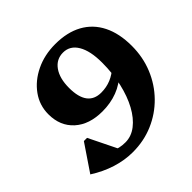

<svg xmlns="http://www.w3.org/2000/svg" viewBox="-183 -873 1055 1055"><g transform="rotate(-45 345.0 -345.0)"><path d="M388 -706Q480.6 -706 545.6 -670.3Q610.6 -634.6 644.9 -566.4Q679.2 -498.2 679.2 -401Q679.2 -313.8 648 -238Q616.8 -162.2 560.7 -104.9Q504.6 -47.6 430.4 -15.8Q356.2 16 270.4 16Q207 16 143.1 -4.1Q79.2 -24.2 18.2 -63.2L122.8 -217.8H147.6L243 -23.4L121.6 -47.4L138.4 -134.6Q167.6 -88.2 199 -69.6Q230.4 -51 279.4 -51Q325.6 -51 365.4 -81.7Q405.2 -112.4 435.1 -167.2Q465 -222 481.8 -295Q498.6 -368 498.6 -452.4Q498.6 -542.8 468.9 -592.8Q439.2 -642.8 385.4 -642.8Q333.4 -642.8 302.5 -599.4Q271.6 -556 271.6 -481.6Q271.6 -410 298.5 -374.1Q325.4 -338.2 378.8 -338.2Q460 -338.2 520.2 -396.6L524.2 -344.2Q481 -301 427.2 -280.7Q373.4 -260.4 310.8 -260.4Q208.4 -260.4 148.6 -314.4Q88.8 -368.4 88.8 -459.6Q88.8 -529 128.8 -584.7Q168.8 -640.4 236.5 -673.2Q304.2 -706 388 -706Z"/></g></svg>

Font: Platypi Light
Style: Italic
Weight: 300
Italic angle: -13°
Designer: David Sargent
Foundry: Bolt Cutter Type
Version: Version 1.200